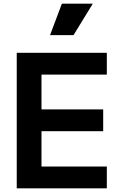

<svg xmlns="http://www.w3.org/2000/svg" viewBox="-20 -1035 635 1055"><path d="M72 0H567V-120H208V-314H547V-434H208V-625H567V-745H72ZM255 -842H384L490 -1015H320Z"/></svg>

Font: Mluvka
Style: Bold
Weight: 700
Designer: Modified by Jiří Krblich, Original typeface by Gumpita Rahayu
Foundry: Gumpita Rahayu & Jiří Krblich
Version: Version 2.000;Glyphs 3.1.1 (3134)